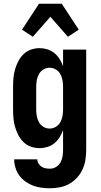

<svg xmlns="http://www.w3.org/2000/svg" viewBox="-20 -786 540 1029"><path d="M248 223Q225 223 202 220Q179 217 157.5 209Q136 201 116.5 187Q97 173 83.5 154.5Q70 136 63 113.5Q56 91 56 68H180Q180 80 186.5 90.5Q193 101 203 107.5Q213 114 224.5 116Q236 118 248 118Q266 118 281 108.5Q296 99 304.5 83.5Q313 68 315.5 50.5Q318 33 318 15V-89Q311 -69 299.5 -50.5Q288 -32 271.5 -18.5Q255 -5 234 1.5Q213 8 192 8Q168 8 145.5 0Q123 -8 106 -24.5Q89 -41 78 -62.5Q67 -84 60.5 -106.5Q54 -129 52 -152.5Q50 -176 50 -200V-320Q50 -344 52 -367.5Q54 -391 60.5 -413.5Q67 -436 78 -457.5Q89 -479 106 -495.5Q123 -512 145.5 -520Q168 -528 192 -528Q213 -528 234 -521.5Q255 -515 271.5 -501.5Q288 -488 299.5 -469.5Q311 -451 318 -431V-520H442V15Q442 42 438 69Q434 96 423 120.5Q412 145 393.5 165.5Q375 186 352 199Q329 212 302 217.5Q275 223 248 223ZM246 -97Q264 -97 279.5 -106.5Q295 -116 303.5 -131.5Q312 -147 315 -164.5Q318 -182 318 -200V-320Q318 -338 315 -355.5Q312 -373 303.5 -388.5Q295 -404 279.5 -413.5Q264 -423 246 -423Q228 -423 212.5 -413.5Q197 -404 188.5 -388.5Q180 -373 177 -355.5Q174 -338 174 -320V-200Q174 -182 177 -164.5Q180 -147 188.5 -131.5Q197 -116 212.5 -106.5Q228 -97 246 -97ZM344 -589 250 -696 156 -589 98 -627 189 -766H311L402 -627Z"/></svg>

Font: Iosevka Extrabold
Style: Regular
Weight: 800
Monospace: yes
Designer: Belleve Invis
Foundry: Belleve Invis
Version: Version 32.5.0; ttfautohint (v1.8.4)